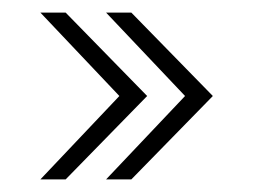

<svg xmlns="http://www.w3.org/2000/svg" viewBox="-20 -450 411 304"><path d="M169 -298 44 -430H84L213 -298L84 -166H44ZM273 -298 148 -430H188L317 -298L188 -166H148Z"/></svg>

Font: Thasadith
Style: Regular
Weight: 400
Designer: Cadson Demak Co.,Ltd.
Foundry: Cadson Demak Co.,Ltd.
Version: Version 1.000; ttfautohint (v1.6)